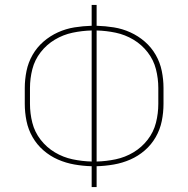

<svg xmlns="http://www.w3.org/2000/svg" viewBox="-20 -755 760 775"><path d="M350 0H370V-84Q405 -85 439.5 -91Q474 -97 506 -111Q538 -125 564.5 -148Q591 -171 608.5 -201.5Q626 -232 633 -266.5Q640 -301 640 -336V-400Q640 -434 633 -468.5Q626 -503 608.5 -533.5Q591 -564 564.5 -587Q538 -610 506 -624.5Q474 -639 439.5 -644.5Q405 -650 370 -651V-735H350V-651Q315 -650 280.5 -644.5Q246 -639 214 -624.5Q182 -610 155.5 -587Q129 -564 111.5 -533.5Q94 -503 87 -468.5Q80 -434 80 -400V-336Q80 -301 87 -266.5Q94 -232 111.5 -201.5Q129 -171 155.5 -148Q182 -125 214 -111Q246 -97 280.5 -91Q315 -85 350 -84ZM350 -103Q311 -104 273 -112Q235 -120 201.5 -140Q168 -160 144 -191Q120 -222 110.5 -259.5Q101 -297 101 -336V-400Q101 -438 110.5 -475.5Q120 -513 144 -544Q168 -575 201.5 -595Q235 -615 273 -623Q311 -631 350 -632ZM370 -103V-632Q409 -631 447 -623Q485 -615 518.5 -595Q552 -575 576 -544Q600 -513 609.5 -475.5Q619 -438 619 -400V-336Q619 -297 609.5 -259.5Q600 -222 576 -191Q552 -160 518.5 -140Q485 -120 447 -112Q409 -104 370 -103Z"/></svg>

Font: Iosevka Sparkle Thin
Style: Regular
Weight: 100
Designer: Belleve Invis
Foundry: Belleve Invis
Version: Version 4.5.0; ttfautohint (v1.8.3)